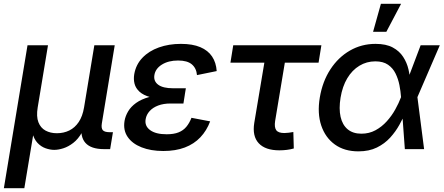

<svg xmlns="http://www.w3.org/2000/svg" viewBox="-28 -779 2317 1003"><path d="M-7.8 204.1 115.7 -542.5H222.7L168.9 -217.8Q161.1 -170.4 172.6 -140.6Q184.1 -110.8 209.7 -96.9Q235.4 -83 269 -83Q304.7 -83 334 -97.4Q363.3 -111.8 383.3 -141.6Q403.3 -171.4 411.1 -217.8L464.8 -542.5H571.3L503.9 -133.8Q500 -108.9 509.3 -98.6Q518.6 -88.4 545.4 -88.4H562L547.4 0H515.1Q447.3 0 418.2 -32.7Q389.2 -65.4 399.9 -127.9L408.2 -177.2H429.2Q420.4 -123 400.4 -87.6Q380.4 -52.2 354.7 -32.5Q329.1 -12.7 303 -4.4Q276.9 3.9 255.4 3.9Q233.9 3.9 210.2 -4.4Q186.5 -12.7 167.7 -32.7Q148.9 -52.7 140.6 -87.9Q132.3 -123 141.1 -177.2H162.6L99.1 204.1Z M825.2 9.8Q759.8 9.8 711.2 -9.5Q662.6 -28.8 638.7 -64Q614.7 -99.1 622.6 -147.5Q627 -172.9 641.4 -197.3Q655.8 -221.7 682.9 -241.2Q710 -260.7 752.2 -272.5Q794.4 -284.2 854 -284.2H937.5L930.2 -238.3H862.3Q826.2 -238.3 798.3 -227.8Q770.5 -217.3 753.7 -198.7Q736.8 -180.2 732.9 -156.7Q726.6 -121.1 756.1 -99.4Q785.6 -77.6 842.3 -77.6Q879.9 -77.6 904.5 -87.4Q929.2 -97.2 945.3 -116.5Q961.4 -135.7 972.2 -163.6L1069.8 -145Q1051.8 -96.7 1018.8 -61.8Q985.8 -26.9 937.5 -8.5Q889.2 9.8 825.2 9.8ZM851.1 -261.2Q793.9 -261.2 757.3 -271.5Q720.7 -281.7 700.7 -300Q680.7 -318.4 674.8 -341.8Q668.9 -365.2 673.3 -391.6Q682.1 -441.9 716.1 -477.3Q750 -512.7 802 -531.2Q854 -549.8 917 -549.8Q978 -549.8 1018.3 -532.7Q1058.6 -515.6 1079.8 -483.9Q1101.1 -452.1 1104 -407.7L1001 -386.7Q998 -422.4 974.4 -442.6Q950.7 -462.9 902.3 -462.9Q851.6 -462.9 817.4 -441.4Q783.2 -419.9 778.3 -385.3Q773.9 -354.5 798.8 -336.2Q823.7 -317.9 876 -317.9H942.9L933.6 -261.2Z M1431.6 6.3Q1357.9 6.3 1323.5 -30.8Q1289.1 -67.9 1300.3 -137.2L1353 -451.7H1175.8L1190.4 -542.5H1650.9L1636.2 -451.7H1460L1409.2 -146.5Q1404.3 -114.7 1414.8 -99.4Q1425.3 -84 1457.5 -84Q1466.8 -84 1480.5 -85.7Q1494.1 -87.4 1504.4 -89.4L1506.8 -3.4Q1489.7 1.5 1470.5 3.9Q1451.2 6.3 1431.6 6.3Z M1844.2 11.7Q1771 11.7 1721.2 -24.2Q1671.4 -60.1 1650.1 -123.5Q1628.9 -187 1642.6 -269.5Q1656.7 -353.5 1697.8 -416.5Q1738.8 -479.5 1799.6 -514.6Q1860.4 -549.8 1934.1 -549.8Q1988.8 -549.8 2023.7 -531Q2058.6 -512.2 2078.1 -481.9Q2097.7 -451.7 2105.7 -417Q2113.8 -382.3 2114.7 -350.6H2150.9L2152.3 -273.4L2187.5 0H2086.9L2066.9 -272.9Q2064.9 -302.2 2058.6 -334.5Q2052.2 -366.7 2038.3 -395Q2024.4 -423.3 1999 -440.9Q1973.6 -458.5 1932.6 -458.5Q1887.2 -458.5 1849.4 -435.5Q1811.5 -412.6 1786.1 -370.1Q1760.7 -327.6 1751 -268.6Q1741.7 -210.9 1751.2 -168.7Q1760.7 -126.5 1788.3 -103.5Q1815.9 -80.6 1859.9 -80.6Q1900.4 -80.6 1933.6 -98.6Q1966.8 -116.7 1992.7 -145.5Q2018.6 -174.3 2036.9 -207.3Q2055.2 -240.2 2066.4 -270L2169.4 -542.5H2269.5L2151.9 -270L2125.5 -195.3H2092.3Q2078.6 -163.6 2058.8 -127.7Q2039.1 -91.8 2010.3 -60.1Q1981.4 -28.3 1940.7 -8.3Q1899.9 11.7 1844.2 11.7ZM1920.9 -612.8 1961.9 -759.3H2067.4L1990.2 -612.8Z"/></svg>

Font: Inter 16pt Medium
Style: Italic
Weight: 500
Italic angle: -9.3988°
Version: Version 4.001;git-66647c0bb